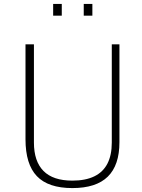

<svg xmlns="http://www.w3.org/2000/svg" viewBox="-20 -949 724 979"><path d="M349 10Q226 10 168 -50.8Q110 -111.5 110 -239V-723H153V-222Q153 -126.5 201.8 -77.2Q250.5 -28 349 -28Q416 -28 460.8 -49.8Q505.5 -71.5 527.8 -114.8Q550 -158 550 -222V-723H589V-224Q589 -106.5 529.5 -48.2Q470 10 349 10ZM407 -929H451V-869H407ZM251 -929H295V-869H251Z"/></svg>

Font: Public Sans VF
Style: Regular
Weight: 400
Designer: Pablo Impallari, Rodrigo Fuenzalida (Modified by Dan O. Williams and USWDS)
Version: Version 1.003